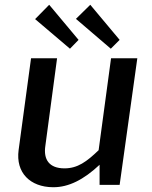

<svg xmlns="http://www.w3.org/2000/svg" viewBox="-20 -775 636 804"><path d="M201 9H204C267 9 330 -22 397 -85V-1H481L555 -531H445L393 -146C343 -98 305 -70 250 -70C186 -70 161 -107 170 -165L219 -531H110L58 -147C45 -51 107 8 201 9ZM127 -695 273 -571 309 -608 186 -755ZM298 -696 444 -571 481 -608 358 -755Z"/></svg>

Font: Cheyenne Sans Medium
Style: Italic
Weight: 500
Italic angle: -8.13011°
Designer: The Public Sans project authors (U.S. Web Design System), Libre Franklin designed by Pablo Impallari and Rodrigo Fuenzal
Foundry: The Cheyenne Sans Project Authors
Version: Version 2.007